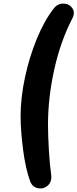

<svg xmlns="http://www.w3.org/2000/svg" viewBox="-20 -864 431 1068"><path d="M94.6 -218.2Q94.6 -318.6 118.7 -432.3Q142.8 -546 184.8 -648.2Q226.8 -750.4 279.6 -817.5Q301.5 -845 333.5 -844Q365.4 -843 382.4 -818.5Q399.3 -794.1 381.9 -760.4Q316.9 -635.2 282 -478.2Q247 -321.2 247 -169.2Q247 -112.4 251.9 -28.9Q256.8 54.6 264.2 104.4Q270.4 146.1 246.3 167.6Q222.2 189.2 190.9 182.7Q159.5 176.2 147.6 144.3Q121.8 73.1 108.2 -32.8Q94.6 -138.8 94.6 -218.2Z"/></svg>

Font: SN Pro Thin
Style: Italic
Weight: 200
Italic angle: -9°
Designer: Tobias Whetton
Foundry: Supernotes
Version: Version 1.003;Glyphs 3.3 (3324)